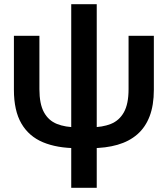

<svg xmlns="http://www.w3.org/2000/svg" viewBox="-20 -691 797 911"><path d="M411 12H346Q251 12 184 -16Q117 -44 81.5 -105Q46 -166 46 -265V-521H167V-268Q167 -198 188.5 -158.5Q210 -119 250 -103Q290 -87 346 -87H411Q466 -87 506 -103Q546 -119 568 -158.5Q590 -198 590 -268V-521H710V-265Q710 -192 690 -139.5Q670 -87 631.5 -53.5Q593 -20 537.5 -4Q482 12 411 12ZM318 200V-671H439V200Z"/></svg>

Font: TikTok Sans 24pt SemiBold
Style: Regular
Weight: 600
Version: Version 4.000